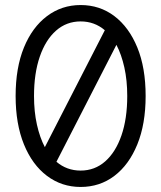

<svg xmlns="http://www.w3.org/2000/svg" viewBox="-20 -731 640 762"><path d="M300 11Q225 11 166.5 -33Q108 -77 75 -158Q42 -239 42 -350Q42 -462 75 -542.5Q108 -623 166.5 -667Q225 -711 300 -711Q376 -711 434 -667Q492 -623 525 -542.5Q558 -462 558 -350Q558 -239 525 -158Q492 -77 434 -33Q376 11 300 11ZM115 -350Q115 -288 126.5 -236.5Q138 -185 158 -147L396 -611Q355 -646 300 -646Q244 -646 202.5 -609.5Q161 -573 138 -506.5Q115 -440 115 -350ZM300 -54Q356 -54 397.5 -90.5Q439 -127 462 -193.5Q485 -260 485 -350Q485 -412 473.5 -463.5Q462 -515 442 -553L204 -89Q245 -54 300 -54Z"/></svg>

Font: Red Hat Mono
Style: Regular
Weight: 400
Designer: Pentagram, MCKL
Foundry: Pentagram, MCKL
Version: Version 1.023